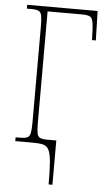

<svg xmlns="http://www.w3.org/2000/svg" viewBox="-61 -753 560 1002"><g transform="rotate(5 219.0 -252.0)"><path d="M233 210Q233 135 229.5 92.5Q226 50 216 30Q206 10 186 5Q166 0 131 0H40V-20H64Q90 -20 102 -26Q114 -32 117.5 -51Q121 -70 121 -108V-606Q121 -644 117.5 -663Q114 -682 102 -688Q90 -694 66 -694H40V-714H409L413 -560H393L391 -616Q389 -659 380 -674Q371 -689 332 -689H149V-107Q149 -69 152.5 -51Q156 -33 168.5 -27.5Q181 -22 207 -22H253V210Z"/></g></svg>

Font: Noto Serif Condensed Thin
Style: Regular
Weight: 100
Width: 3
Designer: Monotype Design Team
Foundry: Monotype Imaging Inc.
Version: Version 2.013; ttfautohint (v1.8.4.7-5d5b)